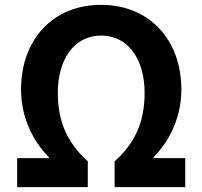

<svg xmlns="http://www.w3.org/2000/svg" viewBox="-20 -774 837 794"><path d="M51 0H343V-107C265 -177 219 -263 219 -390C219 -527 286 -627 398 -627C511 -627 578 -527 578 -390C578 -263 533 -177 454 -107V0H746V-120H615V-124C668 -177 730 -273 730 -404C730 -610 597 -754 398 -754C199 -754 67 -610 67 -404C67 -273 129 -177 182 -124V-120H51Z"/></svg>

Font: Noto Sans CJK SC
Style: Bold
Weight: 700
Designer: Ryoko NISHIZUKA 西塚涼子 (kana, bopomofo & ideographs); Paul D. Hunt (Latin, Greek & Cyrillic); Sandoll Communications 산돌커뮤니
Foundry: Adobe
Version: Version 2.004;hotconv 1.0.118;makeotfexe 2.5.65603